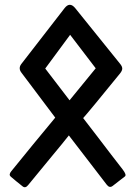

<svg xmlns="http://www.w3.org/2000/svg" viewBox="-20 -797 571 806"><path d="M272 -376 381.8 -510.3 274.4 -650.9 169.9 -509.3ZM27.3 -78.1Q57.6 -115.7 119.1 -190.9Q180.7 -266.1 211.9 -303.2L69.8 -492.2Q55.7 -510.7 69.8 -528.8L251 -762.7Q272.9 -791 295.9 -762.7L484.4 -528.8Q493.2 -518.1 493.2 -509.3Q493.2 -500.5 484.4 -489.3Q351.1 -325.2 329.1 -301.3Q353.5 -270.5 384.3 -229.7Q415 -189 446 -148.9Q477.1 -108.9 494.9 -85.7Q512.7 -62.5 504.2 -56.2Q495.6 -49.8 481 -38.3Q466.3 -26.9 453.1 -16.6Q439.9 -6.3 428.2 -21.5Q341.3 -135.3 269 -228.5Q246.1 -199.2 195.3 -138.2Q144.5 -77.1 98.1 -20Q86.4 -5.4 75 -14.6Q63.5 -23.9 48.8 -35.6Q34.2 -47.4 24.9 -55.7Q15.6 -64 27.3 -78.1Z"/></svg>

Font: Tonyukuk
Style: Regular
Weight: 400
Designer: facebook.com/biligbitig
Foundry: facebook.com/biligbitig
Version: Version 1.0